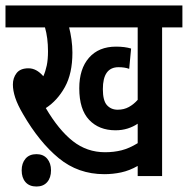

<svg xmlns="http://www.w3.org/2000/svg" viewBox="-20 -642 685 700"><path d="M571 -542V0H482V-37Q452 -20 422 -13.5Q392 -7 360 -7Q265 -7 194 -65.5Q123 -124 64 -226Q44 -260 35.5 -286Q27 -312 27 -334Q27 -358 40.5 -375.5Q54 -393 84 -393Q113 -393 138 -364Q146 -382 150.5 -403.5Q155 -425 155 -455Q155 -504 144 -542H0V-622H645V-542ZM409 -242Q432 -242 450 -252Q468 -262 482 -278V-542H232Q237 -523 240.5 -498.5Q244 -474 244 -450Q244 -374 216.5 -324.5Q189 -275 147 -248Q194 -168 245.5 -127.5Q297 -87 363 -87Q395 -87 423 -94Q451 -101 482 -120V-191Q466 -180 445.5 -173.5Q425 -167 401 -167Q341 -167 305 -205Q269 -243 269 -320Q269 -391 304.5 -431.5Q340 -472 403 -472Q435 -472 458 -465L451 -391Q435 -397 412 -397Q355 -397 355 -317Q355 -275 370 -258.5Q385 -242 409 -242ZM59 -21Q59 -47 73 -63.5Q87 -80 113 -80Q138 -80 152 -63.5Q166 -47 166 -21Q166 6 152 22Q138 38 113 38Q87 38 73 22Q59 6 59 -21Z"/></svg>

Font: Noto Sans ExtraCondensed Medium
Style: Regular
Weight: 500
Width: 2
Designer: Monotype Design Team
Foundry: Monotype Imaging Inc.
Version: Version 2.013; ttfautohint (v1.8.4.7-5d5b)